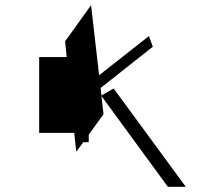

<svg xmlns="http://www.w3.org/2000/svg" viewBox="-20 -720 760 740"><path d="M379 -280 322 -201V-172H301L274 -135L266 -208H131V-500H237L231 -561L331 -700L362 -430L554 -581L569 -540L368 -381L371 -352L418 -379L696 0H627L371 -350Z"/></svg>

Font: Montserrat-Alt1 Light
Style: Regular
Weight: 300
Designer: Differentunic
Foundry: Differentunic
Version: Version 7.222